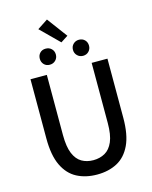

<svg xmlns="http://www.w3.org/2000/svg" viewBox="-157 -1204 1046 1319"><g transform="rotate(-15 366.5 -545.0)"><path d="M367.2 14.2Q285.6 14.2 223.9 -18.3Q162.1 -50.8 127.4 -123.3Q92.8 -195.8 92.8 -315.9V-736.8H209V-309.1Q209 -225.6 229.2 -177.2Q249.5 -128.9 285.2 -108.4Q320.8 -87.9 367.2 -87.9Q413.6 -87.9 450 -108.4Q486.3 -128.9 507.1 -177.2Q527.8 -225.6 527.8 -309.1V-736.8H640.1V-315.9Q640.1 -195.8 605.7 -123.3Q571.3 -50.8 510 -18.3Q448.7 14.2 367.2 14.2ZM247.1 -798.8Q222.2 -798.8 206.5 -815.4Q190.9 -832 190.9 -856Q190.9 -880.9 206.5 -897Q222.2 -913.1 247.1 -913.1Q272.5 -913.1 288.8 -897Q305.2 -880.9 305.2 -856Q305.2 -832 288.8 -815.4Q272.5 -798.8 247.1 -798.8ZM363.8 -926.8 233.9 -1055.2 308.1 -1104 415 -960ZM483.9 -798.8Q460 -798.8 443.4 -815.4Q426.8 -832 426.8 -856Q426.8 -880.9 443.4 -897Q460 -913.1 483.9 -913.1Q508.8 -913.1 524.9 -897Q541 -880.9 541 -856Q541 -832 524.9 -815.4Q508.8 -798.8 483.9 -798.8Z"/></g></svg>

Font: Source Han Sans CN Medium
Style: Regular
Weight: 500
Designer: Ryoko NISHIZUKA  (kana, bopomofo & ideographs); Paul D. Hunt (Latin, Greek & Cyrillic); Sandoll Communications , Soo-you
Foundry: Adobe
Version: Version 2.004;hotconv 1.0.118;makeotfexe 2.5.65603